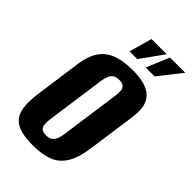

<svg xmlns="http://www.w3.org/2000/svg" viewBox="-204 -716 791 791"><g transform="rotate(45 191.5 -320.0)"><path d="M150 7.7Q109 7.7 80.6 -0.1Q52.1 -7.8 35.6 -25.8Q19.1 -43.8 14.5 -75.5Q9.9 -107.1 16.3 -155.7L45.5 -365.9Q52.6 -412.9 72.8 -443.2Q93 -473.5 129.7 -488.3Q166.4 -503 222 -503Q264 -503 292.5 -494.6Q320.9 -486.1 337.3 -469.2Q353.6 -452.2 358.5 -426.5Q363.5 -400.8 358.5 -365.9L329.2 -156.4Q320.5 -91.6 298.7 -56Q277 -20.4 240.5 -6.4Q204 7.7 150 7.7ZM159.5 -60Q177.5 -60 187.6 -67.3Q197.6 -74.6 202.9 -88Q208.1 -101.3 210.1 -117.7L246.5 -377.9Q249.1 -395 247.8 -407.9Q246.5 -420.7 238.3 -428Q230.2 -435.3 212.2 -435.3Q194.1 -435.3 184.1 -428Q174 -420.7 169.1 -407.9Q164.2 -395 161.6 -377.9L125.2 -117.7Q123.2 -101.3 124.2 -88Q125.2 -74.6 133.3 -67.3Q141.5 -60 159.5 -60ZM158.7 -548.1 187 -648H275.6L203.7 -548.1ZM252.9 -548.1 294.8 -648H383.5L304.7 -548.1Z"/></g></svg>

Font: Alumni Sans SC Thin
Style: Italic
Weight: 100
Italic angle: -8°
Designer: Robert E. Leuschke
Foundry: Robert E. Leuschke
Version: Version 1.016